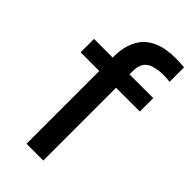

<svg xmlns="http://www.w3.org/2000/svg" viewBox="-240 -826 886 886"><g transform="rotate(45 203.5 -383.0)"><path d="M312.5 -667.7C338.5 -672.9 368.8 -672.9 396.9 -668.8V-763.5C316.7 -770.8 239.6 -766.7 184.4 -716.7C142.7 -675 132.3 -616.7 132.3 -572.9V-562.5H10.4V-475H132.3V0H241.7V-475H396.9V-562.5H241.7V-581.2C241.7 -628.1 257.3 -658.3 312.5 -667.7Z"/></g></svg>

Font: Manrope Semibold
Style: Regular
Weight: 600
Width: 4
Designer: Michael Sharanda
Foundry: Michael Sharanda
Version: Version 2.000;PS 002.000;hotconv 1.0.88;makeotf.lib2.5.64775